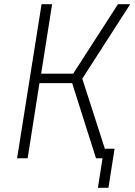

<svg xmlns="http://www.w3.org/2000/svg" viewBox="-20 -750 640 910"><path d="M61 0 177 -730H227L175 -401H327L539 -730H597L370 -377L477 -45H523L494 140H444L466 0H435L322 -356H167L111 0Z"/></svg>

Font: NKDuy Mono Thin
Style: Italic
Weight: 100
Italic angle: -9°
Monospace: yes
Designer: NKDuy
Foundry: NKDuy
Version: Version 2.251; ttfautohint (v1.8.4.7-5d5b)